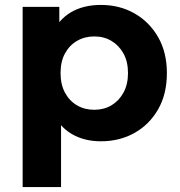

<svg xmlns="http://www.w3.org/2000/svg" viewBox="-20 -566 730 780"><path d="M390 8Q322 8 271 -22Q220 -52 191.5 -113.5Q163 -175 163 -269Q163 -364 190 -425Q217 -486 268 -516Q319 -546 390 -546Q466 -546 526.5 -511.5Q587 -477 622.5 -415Q658 -353 658 -269Q658 -184 622.5 -122Q587 -60 526.5 -26Q466 8 390 8ZM72 194V-538H221V-428L218 -268L228 -109V194ZM363 -120Q402 -120 432.5 -138Q463 -156 481.5 -189.5Q500 -223 500 -269Q500 -316 481.5 -349Q463 -382 432.5 -400Q402 -418 363 -418Q324 -418 293 -400Q262 -382 244 -349Q226 -316 226 -269Q226 -223 244 -189.5Q262 -156 293 -138Q324 -120 363 -120Z"/></svg>

Font: MOST Montserrat
Style: Bold
Weight: 700
Designer: Julieta Ulanovsky
Foundry: Julieta Ulanovsky
Version: Version 8.000;March 11, 2024;FontCreator 15.0.0.2926 64-bit